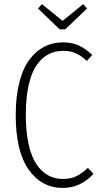

<svg xmlns="http://www.w3.org/2000/svg" viewBox="-20 -899 491 930"><path d="M382.8 -878.9 401.9 -857.9 295.9 -756.8H269L164.1 -857.9L183.1 -878.9L283.2 -797.9ZM284.2 -693.8Q329.1 -693.8 361.8 -678.7Q394.5 -663.6 426.8 -632.8L400.9 -604Q372.1 -629.9 346.2 -641.4Q320.3 -652.8 286.1 -652.8Q247.1 -652.8 215.3 -636.5Q183.6 -620.1 158.2 -584.7Q132.8 -549.3 118.9 -487.8Q105 -426.3 105 -341.8Q105 -260.3 118.7 -199.7Q132.3 -139.2 157 -103Q181.6 -66.9 213.4 -49.6Q245.1 -32.2 284.2 -32.2Q323.7 -32.2 350.3 -45.7Q377 -59.1 405.8 -85.9L433.1 -57.1Q370.1 11.2 284.2 11.2Q181.2 11.2 118.7 -77.6Q56.2 -166.5 56.2 -341.8Q56.2 -432.1 74 -501Q91.8 -569.8 123.3 -611.3Q154.8 -652.8 195.3 -673.3Q235.8 -693.8 284.2 -693.8Z"/></svg>

Font: Fira Sans Compressed ExtraLight
Style: Regular
Weight: 250
Width: 1
Designer: Carrois Corporate & Edenspiekermann AG
Foundry: Carrois Corporate GbR & Edenspiekermann AG
Version: Version 4.203;PS 004.203;hotconv 1.0.88;makeotf.lib2.5.64775